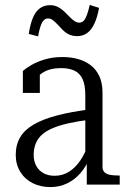

<svg xmlns="http://www.w3.org/2000/svg" viewBox="-20 -751 526 781"><path d="M345 -306V-264Q296 -258 258.5 -249.5Q221 -241 194 -229.5Q167 -218 150.5 -203Q134 -188 125.5 -167.5Q117 -147 117 -121Q117 -95 127.5 -76Q138 -57 157 -46.5Q176 -36 202 -36Q234 -36 260 -52Q286 -68 306.5 -98Q327 -128 340 -168L346 -112Q331 -74 307.5 -47Q284 -20 253 -5Q222 10 185 10Q145 10 113 -6Q81 -22 62.5 -52Q44 -82 44 -121Q44 -162 62 -192.5Q80 -223 117 -244.5Q154 -266 210.5 -281Q267 -296 345 -306ZM333 0V-108L327 -109V-363Q327 -405 316 -429Q305 -453 283 -463.5Q261 -474 229 -474Q183 -474 154 -455.5Q125 -437 108 -410Q106 -420 108 -428.5Q110 -437 115 -444.5Q120 -452 126.5 -457Q133 -462 142 -465V-373H73V-462Q86 -474 108.5 -487Q131 -500 163 -509.5Q195 -519 234 -519Q268 -519 297 -511Q326 -503 348.5 -486Q371 -469 384 -441.5Q397 -414 397 -373V-72Q397 -58 405.5 -50Q414 -42 429 -39.5Q444 -37 464 -37H467V0ZM294 -604Q275 -604 260.5 -611Q246 -618 235 -629.5Q224 -641 214 -651.5Q204 -662 195 -669Q186 -676 176 -676Q159 -676 150 -657Q141 -638 135 -603L97 -613Q103 -653 114 -679Q125 -705 142.5 -717.5Q160 -730 184 -730Q201 -730 215 -723Q229 -716 240.5 -705Q252 -694 262 -683.5Q272 -673 282 -666Q292 -659 302 -659Q314 -659 321 -667Q328 -675 334 -691.5Q340 -708 345 -731L383 -719Q376 -681 364 -655Q352 -629 334.5 -616.5Q317 -604 294 -604Z"/></svg>

Font: Roboto Serif 28pt Condensed Light
Style: Regular
Weight: 300
Width: 3
Designer: Greg Gazdowicz
Foundry: Commercial Type
Version: Version 1.008